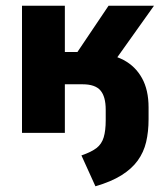

<svg xmlns="http://www.w3.org/2000/svg" viewBox="-20 -465 574 672"><path d="M314 187 265 79Q300 67 318 53Q336 39 343 15.5Q350 -8 350 -44V-81Q350 -127 331.5 -148.5Q313 -170 269 -170H207V0H57V-445H207V-283H251L360 -445H519L356 -216L313 -277Q371 -277 412.5 -255Q454 -233 477 -191.5Q500 -150 500 -89V-48Q500 -4 491.5 32Q483 68 462 97Q441 126 405 148.5Q369 171 314 187Z"/></svg>

Font: Nunito Sans 12pt ExtraLight
Style: Weight 830 Width 84 Optical size 12.0 YTLC 445
Weight: 830
Width: 4
Designer: Vernon Adams
Foundry: Vernon Adams
Version: Version 3.101;gftools[0.9.27]